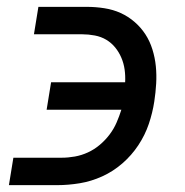

<svg xmlns="http://www.w3.org/2000/svg" viewBox="-20 -540 540 560"><path d="M6 0 19 -80H160Q179 -80 198.5 -83.5Q218 -87 236.5 -95.5Q255 -104 271 -117.5Q287 -131 299.5 -147.5Q312 -164 320 -182.5Q328 -201 334 -220H116L129 -300H345Q346 -319 343.5 -337Q341 -355 334 -371.5Q327 -388 316 -401.5Q305 -415 290 -424Q275 -433 256.5 -436.5Q238 -440 220 -440H79L92 -520H233Q259 -520 284.5 -516Q310 -512 332 -502Q354 -492 372.5 -476Q391 -460 404 -440Q417 -420 424.5 -396Q432 -372 434.5 -347Q437 -322 435.5 -296Q434 -270 430 -244Q425 -211 414 -178.5Q403 -146 383.5 -116.5Q364 -87 337 -63.5Q310 -40 278 -25.5Q246 -11 212.5 -5.5Q179 0 147 0Z"/></svg>

Font: Iosevka SS04 Medium Oblique
Style: Regular
Weight: 500
Italic angle: -9°
Monospace: yes
Designer: Belleve Invis
Foundry: Belleve Invis
Version: Version 19.0.0; ttfautohint (v1.8.4)